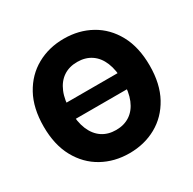

<svg xmlns="http://www.w3.org/2000/svg" viewBox="-163 -907 1095 1087"><g transform="rotate(-30 384.5 -364.0)"><path d="M621.6 -416.5V-311H162.6V-416.5ZM384.3 10.3Q286.6 10.3 208 -33.4Q129.4 -77.1 83.5 -160.6Q37.6 -244.1 37.6 -363.3Q37.6 -483.4 83.5 -566.9Q129.4 -650.4 208 -694.1Q286.6 -737.8 384.3 -737.8Q482.4 -737.8 560.8 -694.1Q639.2 -650.4 684.8 -566.9Q730.5 -483.4 730.5 -363.3Q730.5 -243.7 684.8 -160.4Q639.2 -77.1 560.8 -33.4Q482.4 10.3 384.3 10.3ZM384.3 -141.6Q437 -141.6 475.3 -167.2Q513.7 -192.9 534.2 -242.4Q554.7 -292 554.7 -363.3Q554.7 -435.1 534.2 -484.9Q513.7 -534.7 475.3 -560.3Q437 -585.9 384.3 -585.9Q331.5 -585.9 293.5 -560.3Q255.4 -534.7 234.6 -484.9Q213.9 -435.1 213.9 -363.3Q213.9 -292 234.6 -242.4Q255.4 -192.9 293.5 -167.2Q331.5 -141.6 384.3 -141.6Z"/></g></svg>

Font: Inter 17pt ExtraBold
Style: Regular
Weight: 800
Version: Version 4.001;git-66647c0bb